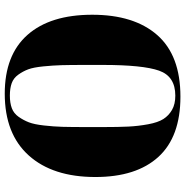

<svg xmlns="http://www.w3.org/2000/svg" viewBox="-6 -744 761 788"><g transform="rotate(-90 374.0 -350.5)"><path d="M501 -309V-383Q501 -443 500 -478Q499 -513 495 -553Q491 -593 483 -614.5Q475 -636 461 -655.5Q447 -675 426 -682.5Q405 -690 375 -690Q345 -690 323.5 -682Q302 -674 288 -654Q274 -634 265.5 -612Q257 -590 252.5 -550Q248 -510 247 -474Q246 -438 246 -379V-307Q246 -244 248 -203.5Q250 -163 257.5 -122.5Q265 -82 279 -60Q293 -38 316.5 -24.5Q340 -11 375 -11Q454 -11 477.5 -77.5Q501 -144 501 -309ZM41 -339Q41 -514 129.5 -612.5Q218 -711 383 -711Q542 -711 624.5 -617.5Q707 -524 707 -352Q707 -180 623.5 -85Q540 10 371 10Q206 10 123.5 -80.5Q41 -171 41 -339Z"/></g></svg>

Font: Abril Fatface
Style: Regular
Weight: 400
Designer: Veronika Burian, Jos Scaglione
Foundry: TypeTogether
Version: Version 1.001